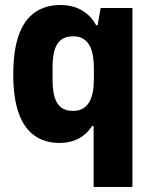

<svg xmlns="http://www.w3.org/2000/svg" viewBox="-20 -559 604 767"><path d="M354 188V-56H348Q334 -34 315 -19Q296 -4 271.5 4Q247 12 217 12Q159 12 117.5 -17.5Q76 -47 54.5 -107.5Q33 -168 33 -261Q33 -356 54.5 -417.5Q76 -479 118.5 -509Q161 -539 221 -539Q270 -539 306.5 -518Q343 -497 364 -458H370L382 -527H509V188ZM272 -116Q295 -116 310.5 -125Q326 -134 336 -150.5Q346 -167 350.5 -190.5Q355 -214 355 -244V-286Q355 -326 347 -354.5Q339 -383 320.5 -398.5Q302 -414 273 -414Q242 -414 224 -400Q206 -386 198 -358.5Q190 -331 190 -290V-240Q190 -199 198 -171.5Q206 -144 224 -130Q242 -116 272 -116Z"/></svg>

Font: Archivo SemiCondensed ExtraBold
Style: Regular
Weight: 800
Width: 4
Designer: Hector Gatti
Foundry: Omnibus-Type
Version: Version 2.001